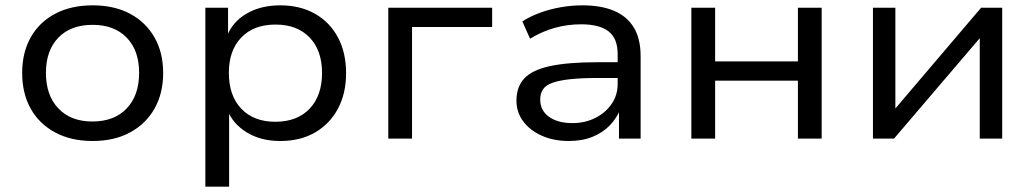

<svg xmlns="http://www.w3.org/2000/svg" viewBox="-20 -519 3869 719"><path d="M327 9Q246 9 186.5 -23Q127 -55 95 -112Q63 -169 63 -246Q63 -322 95 -379Q127 -436 186.5 -467.5Q246 -499 327 -499Q408 -499 467 -467.5Q526 -436 558.5 -379Q591 -322 591 -246Q591 -169 558.5 -112Q526 -55 467 -23Q408 9 327 9ZM326 -64Q408 -64 454.5 -113Q501 -162 501 -246Q501 -330 454.5 -378Q408 -426 327 -426Q245 -426 198.5 -378Q152 -330 152 -246Q152 -162 198.5 -113Q245 -64 326 -64Z M749 180V-490H834V-379H828Q849 -436 902.5 -467.5Q956 -499 1029 -499Q1104 -499 1159.5 -467.5Q1215 -436 1245.5 -379Q1276 -322 1276 -245Q1276 -169 1245.5 -112Q1215 -55 1160 -23Q1105 9 1029 9Q957 9 904.5 -23Q852 -55 831 -108H838V180ZM1011 -63Q1093 -63 1139.5 -112Q1186 -161 1186 -246Q1186 -330 1139.5 -378.5Q1093 -427 1012 -427Q930 -427 883.5 -378.5Q837 -330 837 -246Q837 -161 883.5 -112Q930 -63 1011 -63Z M1434 0V-490H1823V-418H1523V0Z M2110 9Q2053 9 2008.5 -11Q1964 -31 1939 -65Q1914 -99 1914 -142Q1914 -194 1943.5 -225.5Q1973 -257 2040 -271.5Q2107 -286 2218 -286H2308V-227H2221Q2158 -227 2116 -222.5Q2074 -218 2049 -209Q2024 -200 2013.5 -184.5Q2003 -169 2003 -146Q2003 -105 2036 -81.5Q2069 -58 2124 -58Q2171 -58 2209.5 -77.5Q2248 -97 2270.5 -130Q2293 -163 2293 -204V-317Q2293 -375 2259 -401.5Q2225 -428 2156 -428Q2106 -428 2058.5 -415Q2011 -402 1965 -374L1936 -439Q1966 -458 2003 -471.5Q2040 -485 2080.5 -492Q2121 -499 2161 -499Q2231 -499 2279.5 -478.5Q2328 -458 2353.5 -416Q2379 -374 2379 -308V0H2298V-112H2304Q2290 -77 2263.5 -49.5Q2237 -22 2198.5 -6.5Q2160 9 2110 9Z M2569 0V-490H2658V-289H2968V-490H3057V0H2968V-217H2658V0Z M3249 0V-490H3333V-94H3317L3654 -490H3733V0H3649V-396H3666L3328 0Z"/></svg>

Font: Nunito Sans 10pt SemiExpanded
Style: Regular
Weight: 400
Width: 6
Designer: Vernon Adams
Foundry: Vernon Adams
Version: Version 3.101;gftools[0.9.27]